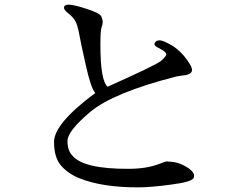

<svg xmlns="http://www.w3.org/2000/svg" viewBox="-20 -798 1040 828"><path d="M256 -764Q256 -755 275 -740Q294 -725 304 -709Q314 -693 323 -644Q326 -625 350 -517Q372 -417 391 -397Q213 -265 213 -186Q213 -118 244 -83Q275 -48 323 -29Q421 10 574 10Q631 10 718 -2Q805 -13 815 -30Q817 -35 817 -40Q818 -54 794 -72Q751 -101 707 -101Q706 -101 699 -102Q694 -102 669 -92Q613 -70 535 -70Q342 -69 293 -126Q271 -148 271 -190Q271 -233 370 -316Q470 -399 740 -468L764 -472Q808 -475 808 -496Q808 -507 797 -524Q760 -584 705 -611Q680 -624 669 -624Q658 -624 652 -619Q646 -613 646 -609Q646 -604 649 -601Q652 -597 675 -585Q697 -573 697 -564Q697 -555 674 -535Q650 -516 444 -424Q413 -451 413 -604Q413 -668 418 -680Q423 -693 423 -703Q423 -713 417 -727Q410 -742 353 -760Q297 -778 276 -778Q256 -778 256 -764Z"/></svg>

Font: Sawarabi Mincho
Style: Regular
Weight: 400
Version: Version 1.082; ttfautohint (v1.8.4.7-5d5b)